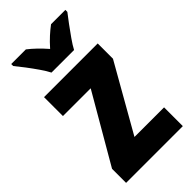

<svg xmlns="http://www.w3.org/2000/svg" viewBox="-239 -828 890 890"><g transform="rotate(-45 206.5 -383.0)"><path d="M392 0H20V-92L214 -426H32V-550H384V-450L198 -123H392ZM137 -606Q127 -626 108 -653.5Q89 -681 68.5 -708Q48 -735 33 -753V-766H129Q168 -736 210 -688Q233 -714 253.5 -732.5Q274 -751 294 -766H388V-753Q373 -734 353.5 -707.5Q334 -681 315 -654Q296 -627 285 -606Z"/></g></svg>

Font: Noto Sans Arabic UI Cn XBd
Style: Regular
Weight: 800
Width: 3
Designer: Monotype Design Team, Nadine Chahine and Nizar Qandah
Foundry: Monotype Imaging Inc.
Version: Version 2.010; ttfautohint (v1.8.4.7-5d5b)